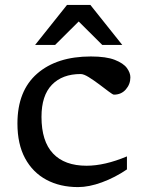

<svg xmlns="http://www.w3.org/2000/svg" viewBox="-20 -752 588 782"><path d="M350 -522Q412.5 -522 447.5 -508.2Q482.5 -494.5 496.8 -475Q511 -455.5 511 -437Q511 -409 492.5 -387.8Q474 -366.5 444 -366.5Q439.5 -366.5 422.8 -379.2Q406 -392 384 -408.5Q362 -425 341.5 -437.8Q321 -450.5 308.5 -450.5Q234 -450.5 191.5 -406.8Q149 -363 149 -276Q149 -176.5 196 -126.8Q243 -77 332.5 -77Q406.5 -77 497 -115V-62Q448.5 -29 395.5 -9.5Q342.5 10 298 10Q224.5 10 169 -19.8Q113.5 -49.5 82.2 -107.2Q51 -165 51 -249Q51 -382 131.2 -452Q211.5 -522 350 -522ZM123 -569 253 -732H348L478 -569H396.5L300.5 -664.5L204.5 -569Z"/></svg>

Font: Newsreader 6pt
Style: Regular
Weight: 400
Designer: Hugues Gentile
Foundry: Production Type
Version: Version 1.003; ttfautohint (v1.8.3)